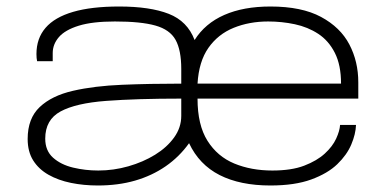

<svg xmlns="http://www.w3.org/2000/svg" viewBox="-20 -558 1186 590"><path d="M281 12Q237 12 198 4Q159 -4 129 -21Q99 -38 82 -65Q65 -92 65 -131Q65 -194 102 -229Q139 -264 204.5 -279Q270 -294 355.5 -297.5Q441 -301 537 -301V-346Q537 -404 519.5 -435.5Q502 -467 457.5 -479.5Q413 -492 333 -492Q264 -492 222 -479Q180 -466 161 -444Q142 -422 142 -395V-370H94Q93 -375 92.5 -380Q92 -385 92 -392Q92 -440 120 -472.5Q148 -505 204.5 -521.5Q261 -538 346 -538Q441 -538 498.5 -515.5Q556 -493 578 -435Q610 -486 669 -512Q728 -538 811 -538Q907 -538 966.5 -506Q1026 -474 1053.5 -421.5Q1081 -369 1081 -305V-255H587Q587 -174 617.5 -125.5Q648 -77 700 -55.5Q752 -34 817 -34Q876 -34 915 -49Q954 -64 978 -86Q1002 -108 1013 -132Q1024 -156 1025 -174H1074Q1073 -146 1059.5 -114Q1046 -82 1016.5 -53.5Q987 -25 936.5 -6.5Q886 12 811 12Q718 12 655 -20Q592 -52 561 -118Q531 -76 489 -47Q447 -18 395 -3Q343 12 281 12ZM282 -34Q329 -34 374.5 -47Q420 -60 456.5 -82.5Q493 -105 515 -135.5Q537 -166 537 -202V-255Q400 -255 306.5 -248Q213 -241 166 -215.5Q119 -190 119 -132Q119 -95 143 -73.5Q167 -52 204.5 -43Q242 -34 282 -34ZM587 -301H1028Q1028 -358 1009 -395.5Q990 -433 958 -454Q926 -475 886 -483.5Q846 -492 804 -492Q746 -492 698 -472.5Q650 -453 620.5 -411Q591 -369 587 -301Z"/></svg>

Font: Archivo Expanded Thin
Style: Regular
Weight: 250
Width: 7
Designer: Hector Gatti
Foundry: Omnibus-Type
Version: Version 2.001